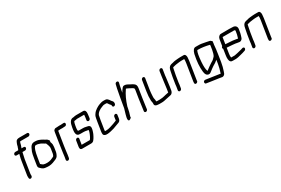

<svg xmlns="http://www.w3.org/2000/svg" viewBox="92 -1833 4611 3151"><g transform="rotate(-30 2398.0 -258.0)"><path d="M506 -630C509 -646 497 -661 481 -661H336C295 -661 271 -648 262 -622C258 -611 247 -591 244 -577L237 -547C234 -537 228 -530 226 -516C223 -511 219 -503 215 -490H158C142 -490 126 -476 123 -460C120 -444 132 -430 148 -430H200C199 -421 195 -407 190 -389C185 -371 179 -345 174 -312L134 -59C132 -47 133 -31 134 -10C134 5 146 19 165 15C184 11 196 -5 194 -30L193 -45C193 -48 194 -54 195 -62L234 -312C238 -339 254 -392 260 -430H309C326 -430 341 -444 344 -460C347 -476 336 -490 319 -490H277C278 -494 283 -503 284 -509C287 -522 292 -528 296 -543L304 -575C304 -578 306 -581 307 -584L315 -600C319 -601 323 -601 326 -601H471C487 -601 503 -614 506 -630Z M738 -344C745 -356 746 -367 739 -376C727 -393 715 -405 692 -415C685 -418 673 -425 655 -437C642 -446 620 -456 592 -467C582 -471 575 -472 570 -473C552 -475 546 -478 519 -478C488 -478 469 -473 448 -452C434 -439 418 -407 398 -358C390 -337 381 -296 371 -233L353 -118C347 -78 369 -71 388 -51C397 -42 409 -33 426 -25C437 -20 460 -16 493 -14C539 -9 589 -19 641 -43C674 -54 698 -69 711 -89C718 -100 734 -133 738 -159L751 -242C752 -250 753 -266 753 -290C753 -302 745 -325 738 -344ZM691 -242 678 -159C675 -143 668 -127 661 -116C655 -111 634 -101 595 -85C558 -70 486 -69 452 -84C443 -88 422 -108 412 -116L431 -233C446 -330 466 -391 491 -416H492C498 -417 508 -418 521 -418C541 -418 571 -406 590 -400C603 -396 640 -368 661 -360C664 -359 665 -358 666 -357L670 -345C677 -328 683 -317 687 -300C691 -283 696 -272 691 -242Z M837 66C853 66 868 52 871 36L880 -17C883 -37 886 -61 889 -89L901 -176L943 -440L988 -443C997 -442 1009 -442 1025 -442C1041 -442 1055 -443 1069 -445H1076C1114 -448 1120 -508 1081 -505H1074C1060 -503 1044 -502 1026 -502C1017 -502 1008 -502 1000 -503L950 -500C928 -500 920 -501 904 -489C889 -477 886 -467 883 -445C865 -326 845 -210 829 -88C826 -60 823 -36 820 -17L811 36C808 52 821 66 837 66Z M1459 -514H1326C1310 -514 1292 -511 1271 -506C1267 -505 1263 -505 1258 -505C1212 -502 1182 -458 1169 -373L1162 -330C1158 -303 1157 -279 1165 -250C1167 -242 1172 -235 1181 -227C1196 -214 1214 -213 1240 -213H1295C1316 -213 1332 -210 1349 -206C1356 -204 1377 -203 1382 -200L1377 -171C1376 -166 1374 -158 1370 -150C1358 -122 1362 -125 1343 -88C1335 -71 1325 -61 1316 -47H1161L1178 -153C1181 -169 1169 -183 1153 -183C1137 -183 1121 -169 1118 -153L1100 -38C1097 -7 1107 13 1135 13H1306C1331 13 1350 3 1363 -16C1375 -32 1386 -47 1397 -69L1404 -83C1408 -92 1417 -107 1420 -118C1424 -133 1434 -153 1437 -171L1441 -194C1448 -239 1428 -258 1384 -263C1378 -264 1373 -265 1369 -266C1348 -272 1334 -273 1304 -273H1249C1230 -273 1229 -274 1222 -278C1219 -291 1219 -309 1222 -330L1229 -373C1235 -409 1242 -432 1249 -441C1251 -443 1251 -444 1251 -445C1269 -445 1283 -450 1307 -454H1442C1442 -452 1443 -450 1443 -447L1441 -435C1440 -430 1440 -424 1440 -416L1431 -358C1428 -342 1440 -328 1456 -328C1472 -328 1488 -342 1491 -358L1497 -400L1501 -437C1508 -480 1494 -514 1459 -514Z M1890 -209C1874 -209 1858 -195 1855 -179L1846 -117C1846 -115 1845 -113 1844 -111C1792 -90 1773 -82 1710 -63C1680 -54 1654 -49 1633 -49H1611C1608 -49 1606 -49 1604 -50C1604 -55 1604 -64 1606 -75L1633 -246C1640 -289 1645 -317 1649 -329C1669 -365 1680 -377 1731 -406C1740 -411 1753 -416 1764 -420C1782 -427 1793 -434 1821 -434H1851C1864 -434 1877 -412 1883 -400C1887 -393 1894 -385 1904 -375C1909 -371 1909 -369 1911 -364C1908 -345 1915 -328 1935 -328C1951 -328 1967 -342 1970 -358C1974 -383 1970 -402 1951 -420C1943 -427 1938 -435 1934 -442C1928 -453 1917 -465 1907 -475C1890 -493 1876 -494 1830 -494C1799 -494 1775 -485 1751 -477C1712 -464 1642 -423 1615 -380C1607 -368 1599 -358 1593 -343C1588 -330 1581 -297 1573 -246L1546 -75C1543 -59 1543 -42 1545 -24C1547 -4 1576 11 1601 11H1623C1650 11 1723 -7 1747 -15C1789 -29 1824 -45 1864 -58C1887 -66 1901 -86 1906 -117L1915 -179C1918 -195 1906 -209 1890 -209Z M2345 13C2361 13 2377 -1 2380 -17L2383 -42C2399 -157 2415 -271 2434 -384C2441 -428 2433 -455 2405 -474L2384 -488C2377 -493 2370 -496 2365 -498C2354 -502 2345 -509 2335 -514C2309 -526 2291 -543 2248 -543C2236 -543 2224 -536 2213 -523C2190 -494 2175 -471 2166 -453L2171 -480C2185 -555 2195 -603 2201 -622C2213 -663 2155 -667 2143 -631C2137 -610 2131 -585 2125 -554C2106 -455 2086 -350 2070 -250L2065 -219C2039 -133 2025 -83 2023 -68C2019 -41 2017 -36 2022 -20C2028 0 2043 1 2065 -16C2083 -28 2088 -38 2082 -45C2090 -79 2098 -95 2105 -123C2111 -147 2116 -168 2121 -197L2124 -215C2156 -319 2197 -406 2245 -474C2248 -478 2249 -480 2251 -482C2258 -482 2288 -465 2300 -460C2310 -456 2319 -448 2330 -444C2344 -439 2348 -434 2361 -426L2372 -417C2375 -408 2376 -397 2374 -384L2350 -235C2340 -162 2329 -90 2320 -16C2317 0 2329 13 2345 13Z M2637 11C2648 11 2659 11 2670 10C2702 8 2783 -15 2825 -21C2851 -23 2875 -52 2879 -78L2891 -150L2909 -288L2913 -318C2916 -338 2914 -349 2919 -368L2933 -457C2936 -473 2924 -487 2908 -487C2892 -487 2876 -473 2873 -457L2860 -370L2853 -317L2849 -289C2843 -243 2837 -196 2831 -150L2820 -80C2800 -75 2779 -71 2758 -67L2735 -61C2709 -55 2682 -49 2647 -49H2602C2596 -49 2580 -50 2577 -53C2577 -74 2575 -91 2571 -105C2570 -109 2568 -115 2568 -122V-143C2568 -149 2568 -157 2569 -167C2571 -196 2572 -229 2579 -272L2611 -474C2614 -490 2602 -504 2586 -504C2570 -504 2554 -490 2551 -474L2519 -272C2510 -215 2506 -160 2508 -108C2509 -91 2512 -83 2514 -71L2516 -57C2517 -48 2515 -41 2515 -31C2518 15 2586 11 2637 11Z M2999 -3C3015 -3 3031 -17 3034 -33L3045 -99L3049 -138L3069 -263C3075 -297 3082 -331 3089 -364C3090 -368 3090 -373 3092 -379L3097 -397C3099 -399 3105 -400 3114 -402C3141 -408 3165 -416 3207 -419C3236 -421 3236 -424 3267 -424H3322C3324 -407 3322 -382 3317 -348L3266 -26C3264 -15 3264 -7 3265 -1C3265 41 3332 24 3325 -18L3377 -348L3380 -375C3386 -413 3386 -440 3379 -457C3373 -475 3362 -484 3346 -484H3279C3244 -484 3229 -480 3187 -477C3170 -476 3150 -471 3126 -464C3112 -460 3103 -461 3089 -455C3057 -445 3037 -415 3029 -364C3022 -331 3015 -297 3009 -263L2989 -138L2985 -99L2974 -33C2971 -17 2983 -3 2999 -3Z M3806 -415H3807C3806 -408 3805 -400 3805 -391L3794 -322C3789 -291 3775 -236 3759 -216C3734 -187 3710 -167 3688 -157C3677 -152 3635 -121 3615 -108C3596 -95 3576 -77 3558 -65C3556 -67 3554 -69 3554 -71C3541 -103 3537 -160 3543 -241C3551 -346 3563 -414 3581 -444H3605C3655 -444 3737 -433 3806 -415ZM3864 -388 3868 -408C3869 -417 3870 -425 3870 -433C3878 -439 3871 -449 3851 -463C3848 -466 3845 -469 3840 -471C3770 -487 3767 -485 3692 -500C3679 -503 3653 -504 3615 -504H3582C3549 -504 3524 -474 3508 -413C3481 -289 3473 -181 3484 -91C3489 -38 3510 -10 3546 -5C3559 -3 3571 -6 3582 -14C3597 -22 3628 -51 3644 -61C3666 -75 3697 -100 3718 -109C3726 -113 3740 -123 3761 -141L3773 -150L3762 -79C3753 -22 3741 18 3726 64C3723 72 3723 79 3720 84C3717 83 3712 81 3705 80C3626 68 3553 58 3466 45L3452 43C3444 42 3437 43 3429 48C3404 63 3409 98 3433 102L3447 104C3468 108 3489 112 3511 114C3539 117 3594 126 3622 130L3658 135C3670 137 3680 138 3688 140C3711 145 3725 150 3748 136C3769 123 3775 101 3784 73C3799 27 3812 -17 3822 -79L3844 -221C3847 -242 3850 -260 3851 -273L3855 -296Z M4284 -401 4273 -337C4272 -332 4266 -310 4255 -273C4250 -274 4246 -275 4242 -276C4227 -280 4210 -280 4192 -284C4169 -290 4082 -293 4033 -297H4028L4046 -413C4047 -417 4048 -420 4049 -422H4256C4278 -422 4287 -418 4284 -401ZM3987 -416 3968 -297C3951 -285 3946 -263 3960 -249L3943 -136C3935 -87 3936 -35 3959 -14C3973 -2 3983 -1 4005 -1H4060C4080 -1 4113 -8 4157 -20C4185 -28 4221 -35 4249 -47C4257 -50 4263 -55 4268 -63C4285 -93 4258 -112 4230 -100C4219 -95 4203 -91 4181 -86C4168 -83 4086 -61 4070 -61H4003C4002 -62 4001 -63 4001 -64C3997 -82 3998 -106 4003 -136L4019 -237L4051 -235C4087 -232 4167 -227 4178 -224C4186 -222 4195 -220 4204 -219L4224 -216C4229 -215 4237 -214 4249 -212C4274 -208 4301 -231 4308 -251C4319 -280 4325 -305 4333 -335L4344 -401C4351 -445 4327 -474 4286 -480C4273 -482 4247 -483 4208 -483C4171 -483 4118 -482 4051 -482C4018 -482 3993 -452 3987 -416Z M4411 -3C4427 -3 4443 -17 4446 -33L4457 -99L4461 -138L4481 -263C4487 -297 4494 -331 4501 -364C4502 -368 4502 -373 4504 -379L4509 -397C4511 -399 4517 -400 4526 -402C4553 -408 4577 -416 4619 -419C4648 -421 4648 -424 4679 -424H4734C4736 -407 4734 -382 4729 -348L4678 -26C4676 -15 4676 -7 4677 -1C4677 41 4744 24 4737 -18L4789 -348L4792 -375C4798 -413 4798 -440 4791 -457C4785 -475 4774 -484 4758 -484H4691C4656 -484 4641 -480 4599 -477C4582 -476 4562 -471 4538 -464C4524 -460 4515 -461 4501 -455C4469 -445 4449 -415 4441 -364C4434 -331 4427 -297 4421 -263L4401 -138L4397 -99L4386 -33C4383 -17 4395 -3 4411 -3Z"/></g></svg>

Font: Squarish
Style: It
Weight: 400
Foundry: Cannot Into Space Fonts
Version: Version 0.272